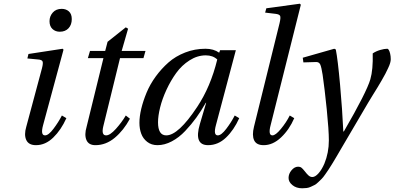

<svg xmlns="http://www.w3.org/2000/svg" viewBox="-20 -762 2104 1024"><path d="M244.1 -648.9Q244.1 -675.3 261.5 -695.1Q278.8 -714.8 309.1 -714.8Q332 -714.8 347.4 -701.2Q362.8 -687.5 362.8 -660.2Q362.8 -629.9 345.5 -611.3Q328.1 -592.8 298.8 -592.8Q275.4 -592.8 259.8 -607.4Q244.1 -622.1 244.1 -648.9ZM120.1 -85.9 204.1 -398.9Q210.9 -425.3 207 -434.3Q203.1 -443.4 183.1 -444.8L126 -450.2L131.8 -474.1L314 -502L318.8 -497.1L210 -95.2Q194.8 -40 220.2 -40Q238.8 -40 265.1 -75Q291.5 -109.9 310.1 -146L334 -131.8Q305.7 -68.8 263.9 -28.3Q222.2 12.2 171.9 12.2Q132.8 12.2 120.1 -15.4Q107.4 -43 120.1 -85.9Z M441.9 -85.9 531.7 -452.1H448.7L460 -490.2H541L553.7 -539.1L650.9 -616.2L663.1 -608.9L628.9 -490.2H755.9L745.1 -452.1H620.1L530.8 -87.9Q519.5 -40 545.9 -40Q566.9 -40 598.1 -74.7Q629.4 -109.4 650.9 -146L672.9 -128.9Q639.6 -66.9 592.3 -27.3Q544.9 12.2 488.8 12.2Q452.6 12.2 440.9 -15.4Q429.2 -43 441.9 -85.9Z M723.6 -106.9Q723.6 -141.1 733.4 -182.1Q743.2 -223.1 761.7 -267.8Q780.3 -312.5 810.5 -354Q840.8 -395.5 878.4 -428.7Q916 -461.9 967.3 -481.9Q1018.6 -502 1075.7 -502Q1119.6 -502 1148.9 -481L1153.8 -494.1H1237.8L1131.8 -95.2Q1116.7 -40 1141.6 -40Q1160.2 -40 1186.8 -75Q1213.4 -109.9 1231.9 -146L1255.9 -131.8Q1227.5 -68.4 1185.3 -28.1Q1143.1 12.2 1089.8 12.2Q1012.7 12.2 1045.9 -100.1L1079.6 -213.9H1077.6Q1053.2 -170.9 1027.1 -134.8Q1001 -98.6 967.8 -63.5Q934.6 -28.3 896.2 -8.1Q857.9 12.2 819.8 12.2Q787.6 12.2 765.1 -5.4Q742.7 -22.9 733.2 -49.1Q723.6 -75.2 723.6 -106.9ZM822.8 -109.9Q822.8 -40 866.7 -40Q931.2 -40 1031.7 -191.9Q1103.5 -299.8 1138.7 -444.8Q1115.2 -466.8 1077.6 -466.8Q1032.7 -466.8 991 -440.2Q949.2 -413.6 919.7 -372.6Q890.1 -331.5 867.7 -283Q845.2 -234.4 834 -189Q822.8 -143.6 822.8 -109.9Z M1334.5 -85.9 1471.2 -639.2Q1478 -668.5 1474.1 -677Q1470.2 -685.5 1451.2 -688L1394 -694.8L1400.4 -717.8L1579.1 -742.2L1584.5 -736.8L1423.3 -94.2Q1416.5 -69.3 1418.5 -54.7Q1420.4 -40 1433.1 -40Q1449.7 -40 1478 -74.2Q1506.3 -108.4 1525.4 -146L1549.3 -131.8Q1522.9 -70.8 1479.2 -29.3Q1435.5 12.2 1386.2 12.2Q1347.2 12.2 1335.2 -14.2Q1323.2 -40.5 1334.5 -85.9Z M1519 187Q1519 165 1534.7 146.2Q1550.3 127.4 1569.8 127Q1580.6 127 1587.6 132.3Q1594.7 137.7 1605 150.9Q1617.7 167.5 1626.5 174.8Q1635.3 182.1 1646 182.1Q1661.1 182.1 1678.7 162.4Q1696.3 142.6 1710 110.8Q1733.9 52.7 1733.9 -13.2Q1733.9 -67.4 1722.7 -178.5Q1711.4 -289.6 1700.7 -362.8Q1694.3 -404.3 1688 -418Q1681.6 -431.6 1666 -431.2L1598.1 -429.2L1594.7 -454.1L1762.7 -502L1771 -498Q1781.7 -443.4 1793.7 -310.1Q1805.7 -176.8 1811 -61H1814Q1935.5 -271 1955.1 -338.9Q1970.2 -390.6 1967.8 -477.1Q1984.9 -488.8 2007.3 -495.4Q2029.8 -502 2045.9 -502Q2049.3 -502 2053.5 -495.6Q2057.6 -489.3 2060.8 -475.8Q2064 -462.4 2064 -445.8Q2064 -437.5 2060.8 -426Q2057.6 -414.6 2049.8 -398.2Q2042 -381.8 2035.2 -368.4Q2028.3 -355 2014.9 -332Q2001.5 -309.1 1993.2 -295.4Q1984.9 -281.7 1968 -254.6Q1951.2 -227.5 1943.8 -214.8Q1929.2 -190.9 1801.8 26.9Q1785.2 55.7 1776.6 70.1Q1768.1 84.5 1754.4 107.2Q1740.7 129.9 1733.4 140.6Q1726.1 151.4 1714.6 168Q1703.1 184.6 1695.6 191.9Q1688 199.2 1677.2 209.7Q1666.5 220.2 1657.7 224.6Q1648.9 229 1637.9 234.1Q1627 239.3 1615.7 240.7Q1604.5 242.2 1591.8 242.2Q1560.1 242.2 1539.6 225.3Q1519 208.5 1519 187Z"/></svg>

Font: Linguistics Pro
Style: Italic
Weight: 400
Italic angle: -12°
Designer: Stefan Peev, Context Ltd
Foundry: Stefan Peev, Context Ltd
Version: Version 001.000